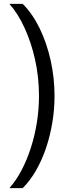

<svg xmlns="http://www.w3.org/2000/svg" viewBox="-20 -813 347 1000"><path d="M98 -793Q150 -741 187 -664.5Q224 -588 244 -497.5Q264 -407 264 -313Q264 -243 252.5 -174Q241 -105 219.5 -41.5Q198 22 167.5 75Q137 128 98 167H29Q64 127 92 74Q120 21 140.5 -42.5Q161 -106 172 -174.5Q183 -243 183 -313Q183 -411 163 -501Q143 -591 108.5 -666.5Q74 -742 29 -793Z"/></svg>

Font: Hubot Sans
Style: Regular
Weight: 400
Designer: Deni Anggara
Foundry: GitHub, Inc., Subsidiary of Microsoft Corporation
Version: Version 2.000